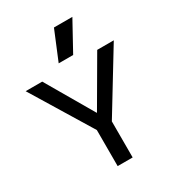

<svg xmlns="http://www.w3.org/2000/svg" viewBox="-231 -1132 1149 1264"><g transform="rotate(-30 343.0 -500.0)"><path d="M286 0V-274L8 -730H134L342 -373H344L552 -730H678L400 -274V0ZM398 -780H288L379 -1000H519Z"/></g></svg>

Font: M PLUS 2 Thin Medium
Style: Regular
Weight: 500
Version: Version 1.001